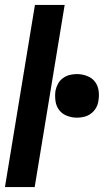

<svg xmlns="http://www.w3.org/2000/svg" viewBox="-26 -755 419 775"><path d="M-6 0 115 -735H235L114 0ZM285 -280Q264 -280 244.5 -287.5Q225 -295 213 -310.5Q201 -326 198 -347Q195 -368 198 -389Q201 -404 208.5 -417.5Q216 -431 228.5 -440Q241 -449 255.5 -452.5Q270 -456 284 -456Q305 -456 325 -448.5Q345 -441 357 -425.5Q369 -410 372 -389Q375 -368 371 -347Q369 -332 361 -318.5Q353 -305 340.5 -296Q328 -287 313.5 -283.5Q299 -280 285 -280Z"/></svg>

Font: Iosevka Aile
Style: Bold Italic
Weight: 700
Italic angle: -9°
Designer: Belleve Invis
Foundry: Belleve Invis
Version: Version 28.0.1; ttfautohint (v1.8.4)